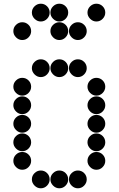

<svg xmlns="http://www.w3.org/2000/svg" viewBox="-20 -1018 640 1036"><path d="M152 -650Q152 -631 166.5 -616.5Q181 -602 200 -602Q220 -602 234 -616.5Q248 -631 248 -650Q248 -670 234 -684Q220 -698 200 -698Q181 -698 166.5 -684Q152 -670 152 -650ZM252 -650Q252 -631 266.5 -616.5Q281 -602 300 -602Q320 -602 334 -616.5Q348 -631 348 -650Q348 -670 334 -684Q320 -698 300 -698Q281 -698 266.5 -684Q252 -670 252 -650ZM352 -650Q352 -631 366.5 -616.5Q381 -602 400 -602Q420 -602 434 -616.5Q448 -631 448 -650Q448 -670 434 -684Q420 -698 400 -698Q381 -698 366.5 -684Q352 -670 352 -650ZM52 -550Q52 -531 66.5 -516.5Q81 -502 100 -502Q120 -502 134 -516.5Q148 -531 148 -550Q148 -570 134 -584Q120 -598 100 -598Q81 -598 66.5 -584Q52 -570 52 -550ZM452 -550Q452 -531 466.5 -516.5Q481 -502 500 -502Q520 -502 534 -516.5Q548 -531 548 -550Q548 -570 534 -584Q520 -598 500 -598Q481 -598 466.5 -584Q452 -570 452 -550ZM52 -450Q52 -431 66.5 -416.5Q81 -402 100 -402Q120 -402 134 -416.5Q148 -431 148 -450Q148 -470 134 -484Q120 -498 100 -498Q81 -498 66.5 -484Q52 -470 52 -450ZM452 -450Q452 -431 466.5 -416.5Q481 -402 500 -402Q520 -402 534 -416.5Q548 -431 548 -450Q548 -470 534 -484Q520 -498 500 -498Q481 -498 466.5 -484Q452 -470 452 -450ZM52 -350Q52 -331 66.5 -316.5Q81 -302 100 -302Q120 -302 134 -316.5Q148 -331 148 -350Q148 -370 134 -384Q120 -398 100 -398Q81 -398 66.5 -384Q52 -370 52 -350ZM452 -350Q452 -331 466.5 -316.5Q481 -302 500 -302Q520 -302 534 -316.5Q548 -331 548 -350Q548 -370 534 -384Q520 -398 500 -398Q481 -398 466.5 -384Q452 -370 452 -350ZM52 -250Q52 -231 66.5 -216.5Q81 -202 100 -202Q120 -202 134 -216.5Q148 -231 148 -250Q148 -270 134 -284Q120 -298 100 -298Q81 -298 66.5 -284Q52 -270 52 -250ZM452 -250Q452 -231 466.5 -216.5Q481 -202 500 -202Q520 -202 534 -216.5Q548 -231 548 -250Q548 -270 534 -284Q520 -298 500 -298Q481 -298 466.5 -284Q452 -270 452 -250ZM52 -150Q52 -131 66.5 -116.5Q81 -102 100 -102Q120 -102 134 -116.5Q148 -131 148 -150Q148 -170 134 -184Q120 -198 100 -198Q81 -198 66.5 -184Q52 -170 52 -150ZM452 -150Q452 -131 466.5 -116.5Q481 -102 500 -102Q520 -102 534 -116.5Q548 -131 548 -150Q548 -170 534 -184Q520 -198 500 -198Q481 -198 466.5 -184Q452 -170 452 -150ZM152 -50Q152 -31 166.5 -16.5Q181 -2 200 -2Q220 -2 234 -16.5Q248 -31 248 -50Q248 -70 234 -84Q220 -98 200 -98Q181 -98 166.5 -84Q152 -70 152 -50ZM252 -50Q252 -31 266.5 -16.5Q281 -2 300 -2Q320 -2 334 -16.5Q348 -31 348 -50Q348 -70 334 -84Q320 -98 300 -98Q281 -98 266.5 -84Q252 -70 252 -50ZM352 -50Q352 -31 366.5 -16.5Q381 -2 400 -2Q420 -2 434 -16.5Q448 -31 448 -50Q448 -70 434 -84Q420 -98 400 -98Q381 -98 366.5 -84Q352 -70 352 -50ZM152 -950Q152 -931 166.5 -916.5Q181 -902 200 -902Q220 -902 234 -916.5Q248 -931 248 -950Q248 -970 234 -984Q220 -998 200 -998Q181 -998 166.5 -984Q152 -970 152 -950ZM252 -950Q252 -931 266.5 -916.5Q281 -902 300 -902Q320 -902 334 -916.5Q348 -931 348 -950Q348 -970 334 -984Q320 -998 300 -998Q281 -998 266.5 -984Q252 -970 252 -950ZM452 -950Q452 -931 466.5 -916.5Q481 -902 500 -902Q520 -902 534 -916.5Q548 -931 548 -950Q548 -970 534 -984Q520 -998 500 -998Q481 -998 466.5 -984Q452 -970 452 -950ZM52 -850Q52 -831 66.5 -816.5Q81 -802 100 -802Q120 -802 134 -816.5Q148 -831 148 -850Q148 -870 134 -884Q120 -898 100 -898Q81 -898 66.5 -884Q52 -870 52 -850ZM252 -850Q252 -831 266.5 -816.5Q281 -802 300 -802Q320 -802 334 -816.5Q348 -831 348 -850Q348 -870 334 -884Q320 -898 300 -898Q281 -898 266.5 -884Q252 -870 252 -850ZM352 -850Q352 -831 366.5 -816.5Q381 -802 400 -802Q420 -802 434 -816.5Q448 -831 448 -850Q448 -870 434 -884Q420 -898 400 -898Q381 -898 366.5 -884Q352 -870 352 -850Z"/></svg>

Font: Matrix Sans Print
Style: Regular
Weight: 400
Designer: Brad Neil
Version: Version 1.100